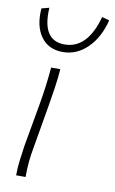

<svg xmlns="http://www.w3.org/2000/svg" viewBox="-86 -795 503 842"><g transform="rotate(10 166.0 -374.5)"><path d="M48 0Q48 -32 52 -64.5Q56 -97 61 -131L95 -323Q111 -415 117 -492H158Q155 -452 148.5 -407.5Q142 -363 135 -323L102 -131Q96 -100 93 -68Q90 -36 90 0ZM299 -749 332 -740Q312 -661 264.5 -614.5Q217 -568 155 -568Q91 -568 57.5 -614.5Q24 -661 30 -740L64 -749Q55 -602 157 -602Q259 -602 299 -749Z"/></g></svg>

Font: Livvic ExtraLight
Style: Italic
Weight: 275
Italic angle: -10°
Designer: Jacques Le Bailly, Baron von Fonthausen
Version: Version 1.001; ttfautohint (v1.8.2)